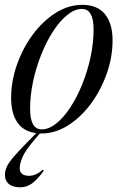

<svg xmlns="http://www.w3.org/2000/svg" viewBox="-26 -542 506 794"><path d="M121.5 30Q77.5 81.5 66.5 108.8Q55.5 136 55.5 153Q55.5 185 94.5 185Q123.5 185 151 159.5L155 164Q127.5 202 105.5 217.2Q83.5 232.5 58 232.5Q25.5 232.5 10 218.5Q-5.5 204.5 -5.5 182.5Q-5.5 163 2.8 146Q11 129 30.5 106.5Q50 84 84.5 48.5L124 8.5Q72.5 2.5 46.2 -35.2Q20 -73 20 -137Q20 -206 44 -274.2Q68 -342.5 109.2 -398.5Q150.5 -454.5 203.5 -488.2Q256.5 -522 314.5 -522Q376.5 -522 408 -483.5Q439.5 -445 439.5 -375Q439.5 -306 415.5 -237.8Q391.5 -169.5 350.2 -113.5Q309 -57.5 256 -23.8Q203 10 145 10Q142 10 139 10ZM146.5 -7Q176.5 -7 207.2 -31.8Q238 -56.5 265.5 -98.8Q293 -141 314.5 -194.5Q336 -248 348.5 -306Q361 -364 361 -420Q361 -505 313 -505Q283 -505 252.2 -480.2Q221.5 -455.5 194 -413.2Q166.5 -371 145 -317.5Q123.5 -264 111 -206Q98.5 -148 98.5 -92Q98.5 -7 146.5 -7Z"/></svg>

Font: Newsreader Display
Style: Italic
Weight: 400
Italic angle: -17°
Designer: Hugues Gentile
Foundry: Production Type
Version: Version 1.001